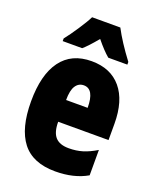

<svg xmlns="http://www.w3.org/2000/svg" viewBox="-144 -851 771 946"><g transform="rotate(20 241.5 -378.0)"><path d="M456 -310V-225H192Q192 -170 214.5 -145Q237 -120 285 -120Q324 -120 357 -130Q390 -140 428 -163V-30Q359 10 261 10Q143 10 87.5 -61.5Q32 -133 32 -274Q32 -414 86.5 -488Q141 -562 246 -562Q346 -562 401 -496.5Q456 -431 456 -310ZM192 -339H305Q305 -437 250 -437Q223 -437 207.5 -413.5Q192 -390 192 -339ZM416 -620V-606H316Q286 -631 247 -679Q203 -626 179 -606H77V-620Q99 -647 130 -694Q161 -741 173 -766H321Q355 -701 416 -620Z"/></g></svg>

Font: Noto Sans UI CondBlack
Style: Regular
Weight: 900
Width: 3
Designer: Monotype Design Team
Foundry: Monotype Imaging Inc.
Version: Version 1.001